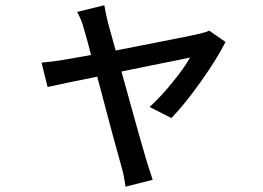

<svg xmlns="http://www.w3.org/2000/svg" viewBox="-20 -615 996 727"><path d="M628.9 -168 546.4 -210Q586.4 -246.1 631.8 -301.5Q677.2 -356.9 699.7 -397Q691.4 -395 652.1 -387.2Q612.8 -379.4 552.5 -367.2Q492.2 -355 439.9 -344.2Q516.6 -65.9 535.2 -4.9Q535.2 -4.4 558.1 65.9L455.1 91.8Q449.7 48.8 439.9 16.1Q417.5 -61.5 348.1 -324.7Q221.2 -299.3 160.2 -285.6L137.2 -377.9Q171.4 -380.4 220.2 -388.2Q225.6 -389.2 240.2 -391.8Q254.9 -394.5 278.8 -398.7Q302.7 -402.8 324.7 -406.7Q313 -454.6 296.9 -508.8Q288.6 -540.5 272 -569.8L375 -595.2Q379.4 -567.9 388.7 -529.3L418 -423.8Q689.9 -476.6 731 -486.3Q761.7 -493.2 772 -499L834 -456.1Q802.7 -393.6 740.5 -305.9Q678.2 -218.3 628.9 -168Z"/></svg>

Font: Karasuma Gothic
Style: Regular
Weight: 500
Designer: Rasmus Andersson / Ryoko Nishizuka
Foundry: Genbu
Version: Version 1.00